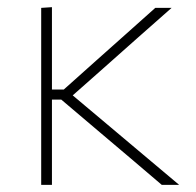

<svg xmlns="http://www.w3.org/2000/svg" viewBox="-20 -516 547 536"><path d="M95 0Q95 -56.5 95 -108.5Q95 -160.5 95 -221V-271Q95 -311.5 95 -348.2Q95 -385 95 -420.8Q95 -456.5 95 -494L125 -496Q125 -440 125 -386Q125 -332 125 -271V-221Q125 -160.5 125 -108.5Q125 -56.5 125 0ZM431.5 0Q389 -36.5 345.8 -73Q302.5 -109.5 259.5 -146L151 -238H118V-266H158L247.5 -346Q289 -383 330.8 -420.2Q372.5 -457.5 413.5 -494H459Q410.5 -451.5 362.5 -408.8Q314.5 -366 267 -324L172 -240V-259L278.5 -169.5Q329 -127 379.5 -84.5Q430 -42 480 0Z"/></svg>

Font: Commissioner Thin
Style: Regular
Weight: 100
Designer: Kostas Bartsokas
Foundry: Kostas Bartsokas
Version: Version 1.001;gftools[0.9.23]